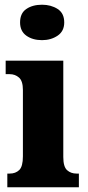

<svg xmlns="http://www.w3.org/2000/svg" viewBox="-20 -793 372 813"><path d="M158 -623Q118 -623 91.5 -642Q65 -661 65 -698Q65 -737 91.5 -755Q118 -773 158 -773Q196 -773 224 -755Q252 -737 252 -698Q252 -661 224 -642Q196 -623 158 -623ZM11 0V-58H21Q46 -58 61.5 -73Q77 -88 77 -131V-412Q77 -450 60.5 -464.5Q44 -479 21 -479H4V-536H248V-128Q248 -87 264 -72.5Q280 -58 304 -58H314V0Z"/></svg>

Font: Noto Serif Hebrew Condensed Black
Style: Regular
Weight: 900
Width: 3
Designer: Monotype Design Team
Foundry: Monotype Imaging Inc.
Version: Version 2.004; ttfautohint (v1.8.4.7-5d5b)